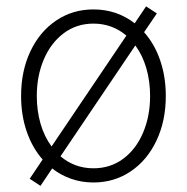

<svg xmlns="http://www.w3.org/2000/svg" viewBox="-20 -569 593 609"><path d="M74.2 -2 115.2 -63Q82.5 -100.1 64.7 -151.9Q46.9 -203.6 46.9 -264.6Q46.9 -343.8 76.4 -406.2Q106 -468.8 158.2 -503.9Q210.4 -539.1 276.4 -539.1Q350.6 -539.1 407.2 -495.1L443.4 -548.8L477.5 -526.4L437 -466.8Q470.2 -429.7 488 -377.7Q505.9 -325.7 505.9 -264.6Q505.9 -185.5 476.3 -123Q446.8 -60.5 394.5 -25.4Q342.3 9.8 276.4 9.8Q239.3 9.8 206.1 -1.7Q172.9 -13.2 145.5 -34.7L108.4 20.5ZM456.1 -264.6Q456.1 -311.5 444.1 -352.8Q432.1 -394 409.2 -424.8L171.9 -73.2Q216.8 -35.2 276.4 -35.2Q330.1 -35.2 370.8 -65.4Q411.6 -95.7 433.8 -148.2Q456.1 -200.7 456.1 -264.6ZM143.6 -104.5 380.9 -456.1Q335.9 -494.1 276.4 -494.1Q222.7 -494.1 181.9 -463.4Q141.1 -432.6 118.9 -380.4Q96.7 -328.1 96.7 -264.6Q96.7 -217.8 108.6 -176.5Q120.6 -135.3 143.6 -104.5Z"/></svg>

Font: Pretendard GOV ExtraLight
Style: Regular
Weight: 200
Designer: Base glyphs from Inter by Rasmus Andersson; Hangeul glyphs from Noto Sans CJK(Source Han Sans) by Jang Soo-young and Kan
Foundry: Kil Hyung-jin
Version: Version 1.309